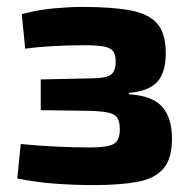

<svg xmlns="http://www.w3.org/2000/svg" viewBox="-20 -525 556 556"><path d="M217 -505Q304 -505 357.5 -495Q411 -485 435.5 -456.5Q460 -428 460 -371Q460 -315 435.5 -288Q411 -261 353 -256V-252Q421 -248 449.5 -216Q478 -184 478 -123Q478 -66 453.5 -37Q429 -8 378.5 1.5Q328 11 250 11Q197 11 141.5 7Q86 3 30 -8L40 -108Q89 -103 142 -100.5Q195 -98 240 -98Q291 -98 309 -108Q327 -118 327 -151Q327 -173 319.5 -184Q312 -195 293 -199Q274 -203 240 -204L98 -206V-295L239 -298Q269 -298 285.5 -302Q302 -306 308.5 -316.5Q315 -327 315 -347Q315 -368 307 -377.5Q299 -387 279.5 -390.5Q260 -394 224 -394Q179 -394 134 -391.5Q89 -389 53 -384L43 -484Q91 -497 138 -501Q185 -505 217 -505Z"/></svg>

Font: Exo 2
Style: Bold
Weight: 700
Designer: Natanael Gama
Foundry: Natanael Gama
Version: Version 2.010